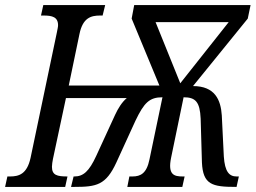

<svg xmlns="http://www.w3.org/2000/svg" viewBox="-37 -734 1004 754"><path d="M-17 0H219L228 -41C187 -41 167 -46 167 -79C167 -86 169 -101 171 -110L222 -349H461C442 -333 427 -309 415 -283L341 -122C313 -61 290 -41 255 -41H252L242 0H255C342 0 379 -7 420 -96L495 -260C529 -331 550 -352 601 -352L550 -108C539 -53 515 -41 483 -41H471L463 0H679L688 -41H681C647 -41 621 -47 635 -115L684 -352C731 -352 748 -334 751 -268L756 -96C760 -9 796 0 889 0H892L901 -41H892C863 -41 846 -60 842 -119L834 -281C830 -342 807 -396 721 -396L936 -661L947 -714H490L480 -661L589 -398H233L275 -600C288 -664 320 -673 356 -673H366L376 -714H133L124 -673H135C168 -673 191 -667 191 -635C191 -628 189 -621 186 -605L83 -114C69 -50 37 -41 2 -41H-8ZM671 -407 574 -647H861Z"/></svg>

Font: Noto Serif ExtraCondensed
Style: Italic
Weight: 400
Width: 2
Italic angle: -12°
Designer: Monotype Design Team
Foundry: Monotype Imaging Inc.
Version: Version 2.014